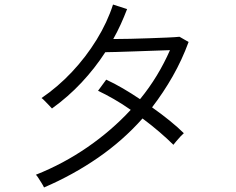

<svg xmlns="http://www.w3.org/2000/svg" viewBox="-20 -801 1040 846"><path d="M174 25Q171 18 163.5 6Q156 -6 149 -17Q142 -28 138 -31Q259 -79 365.5 -152.5Q472 -226 556 -317Q519 -343 481.5 -364.5Q444 -386 412 -401L448 -450Q483 -434 521.5 -411.5Q560 -389 597 -364Q638 -414 671 -468.5Q704 -523 729 -580Q698 -579 655.5 -577.5Q613 -576 570 -574.5Q527 -573 492.5 -572Q458 -571 444 -571Q398 -500 339 -437Q280 -374 209 -323Q205 -328 195.5 -337.5Q186 -347 177 -356.5Q168 -366 163 -369Q235 -418 297 -484Q359 -550 406 -626.5Q453 -703 478 -781L540 -761Q527 -727 512 -694Q497 -661 479 -629Q512 -629 554 -630Q596 -631 638.5 -632.5Q681 -634 716.5 -635.5Q752 -637 771 -639L811 -616Q782 -537 741 -465Q700 -393 650 -328Q691 -299 727.5 -269.5Q764 -240 790 -214Q786 -211 776 -200.5Q766 -190 757 -179Q748 -168 744 -163Q718 -189 682.5 -219.5Q647 -250 608 -279Q522 -182 412 -106Q302 -30 174 25Z"/></svg>

Font: Zen Kaku Gothic New
Style: Regular
Weight: 400
Designer: Yoshimichi Ohira
Foundry: Positype
Version: Version 1.001